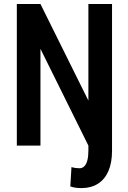

<svg xmlns="http://www.w3.org/2000/svg" viewBox="-20 -731 644 964"><path d="M64.5 -710.9H183.1V0H64.5ZM100.1 -653.3 183.1 -710.9 507.3 -57.6 423.8 0ZM423.8 -710.9H542.5V25.9Q542.5 86.4 524.2 128.2Q505.9 169.9 471.4 191.7Q437 213.4 389.2 213.4Q374.5 213.4 361.3 211.7Q348.1 210 333 205.1L338.9 107.9Q347.7 110.8 359.1 112.3Q370.6 113.8 379.4 113.8Q393.6 113.8 403.6 103.5Q413.6 93.3 418.7 73.5Q423.8 53.7 423.8 25.9Z"/></svg>

Font: Roboto Condensed Medium
Style: Regular
Weight: 500
Designer: Christian Robertson
Foundry: Google
Version: Version 3.0